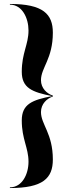

<svg xmlns="http://www.w3.org/2000/svg" viewBox="-20 -800 342 970"><path d="M30 150C197.5 150 247 100 247 6C247 -126 187 -171 187 -234C187 -275 217 -302.5 247 -312.5V-317C217 -327 187 -354 187 -395C187 -458 247 -503 247 -635C247 -729 197.5 -780 30 -780V-776.5C92 -776.5 124 -709 124 -646C124 -575 90 -532.5 90 -437.5C90 -355.5 142 -334.5 243.5 -314.5C143 -295 90 -274.5 90 -191.5C90 -96.5 124 -54 124 17C124 80 92 146.5 30 146.5Z"/></svg>

Font: Bodoni* 48pt Medium
Style: Regular
Weight: 500
Version: Version 2.3